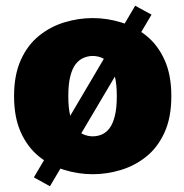

<svg xmlns="http://www.w3.org/2000/svg" viewBox="-20 -595 640 669"><path d="M98 23 451 -575 508 -544 154 54ZM303 12Q253 12 204 -3Q155 -18 115.5 -50Q76 -82 52.5 -134Q29 -186 29 -260Q29 -334 52.5 -386Q76 -438 115.5 -470Q155 -502 204 -517Q253 -532 303 -532Q353 -532 402 -517Q451 -502 490.5 -470Q530 -438 553.5 -386Q577 -334 577 -260Q577 -186 553.5 -134Q530 -82 490.5 -50Q451 -18 402 -3Q353 12 303 12ZM303 -120Q320 -120 335 -126.5Q350 -133 361.5 -148Q373 -163 380 -190.5Q387 -218 387 -260Q387 -302 380 -329.5Q373 -357 361.5 -372Q350 -387 335 -393.5Q320 -400 303 -400Q287 -400 271.5 -393.5Q256 -387 244 -372Q232 -357 225 -329.5Q218 -302 218 -260Q218 -218 225 -190.5Q232 -163 244 -148Q256 -133 271.5 -126.5Q287 -120 303 -120Z"/></svg>

Font: Murecho Thin ExtraBold
Style: Regular
Weight: 800
Version: Version 1.010